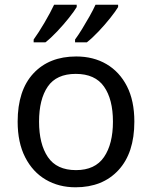

<svg xmlns="http://www.w3.org/2000/svg" viewBox="-20 -786 645 816"><path d="M551 -269Q551 -136 483.5 -63Q416 10 301 10Q230 10 174.5 -22.5Q119 -55 87 -117.5Q55 -180 55 -269Q55 -402 122 -474Q189 -546 304 -546Q377 -546 432.5 -513.5Q488 -481 519.5 -419.5Q551 -358 551 -269ZM146 -269Q146 -174 183.5 -118.5Q221 -63 303 -63Q384 -63 422 -118.5Q460 -174 460 -269Q460 -364 422 -418Q384 -472 302 -472Q220 -472 183 -418Q146 -364 146 -269ZM482 -756Q472 -739 449 -710Q426 -681 399 -652.5Q372 -624 349 -606H299V-618Q313 -637 329 -663Q345 -689 360.5 -716.5Q376 -744 386 -766H482ZM306 -756Q296 -739 273 -710Q250 -681 223 -652.5Q196 -624 173 -606H123V-618Q144 -647 169 -689.5Q194 -732 210 -766H306Z"/></svg>

Font: Noto Sans Old South Arabian
Style: Regular
Weight: 400
Designer: Monotype Design Team
Foundry: Monotype Imaging Inc.
Version: Version 2.001; ttfautohint (v1.8.4.7-5d5b)